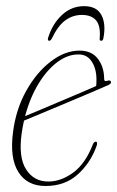

<svg xmlns="http://www.w3.org/2000/svg" viewBox="-20 -597 381 624"><path d="M293.5 -121.5Q273.5 -66.5 232 -29.5Q190.5 7.5 128 7.5Q68 7.5 39.5 -38.2Q11 -84 22.5 -169Q32 -242.5 65.5 -302.2Q99 -362 145 -397.2Q191 -432.5 238.5 -432.5Q278 -432.5 298.2 -405.8Q318.5 -379 318.5 -340.5Q318.5 -330.5 329 -334.5Q337.5 -337.5 340.5 -332Q343 -326 333 -321Q315.5 -313 278.8 -297.5Q242 -282 198.8 -263.8Q155.5 -245.5 117 -229.5Q78.5 -213.5 58 -205Q53.5 -185 50.5 -164Q39.5 -86 64.8 -46.5Q90 -7 137 -7Q177.5 -7 217.2 -35.5Q257 -64 282 -128Q285.5 -136.5 290.5 -136.5Q299 -136.5 293.5 -121.5ZM235 -420Q201 -420.5 167.2 -395.8Q133.5 -371 105.8 -326Q78 -281 61.5 -219.5Q81 -227.5 111.8 -240.5Q142.5 -253.5 176.8 -268Q211 -282.5 241.8 -295.5Q272.5 -308.5 292.5 -317.5Q293.5 -324.5 293.5 -338Q293.5 -374 278 -397.2Q262.5 -420.5 235 -420ZM246 -548.5Q216.5 -548.5 192.2 -530.8Q168 -513 148.5 -472Q144.5 -464.5 140 -464.5Q133.5 -464.5 136.5 -474.5Q150.5 -519.5 181.2 -548.2Q212 -577 253.5 -577Q294.5 -577 309.8 -547.8Q325 -518.5 316 -472.5Q314.5 -464.5 309 -464.5Q303 -464.5 304 -472Q307.5 -513 292.2 -530.8Q277 -548.5 246 -548.5Z"/></svg>

Font: Fraunces 144pt Soft Thin
Style: Italic
Weight: 100
Italic angle: -16°
Version: Version 1.000;[0bf87f6ff]